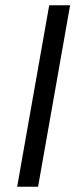

<svg xmlns="http://www.w3.org/2000/svg" viewBox="-20 -706 300 726"><path d="M44.9 0 166 -686H245.1L124 0Z"/></svg>

Font: Archivo Light
Style: Italic
Weight: 300
Italic angle: -10°
Designer: Hector Gatti
Foundry: Omnibus-Type
Version: Version 2.001